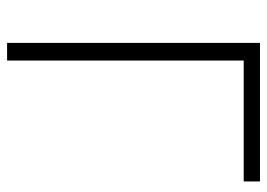

<svg xmlns="http://www.w3.org/2000/svg" viewBox="-126 -628 754 542"><g transform="rotate(90 251.0 -357.0)"><path d="M101.1 0V-713.9H492.2V-668H150.9V0Z"/></g></svg>

Font: Open Sans Light
Style: Regular
Weight: 300
Foundry: Ascender Corporation
Version: Version 1.10